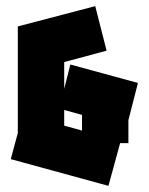

<svg xmlns="http://www.w3.org/2000/svg" viewBox="-20 -574 484 625"><path d="M333 31 15 -56 38 -141V-487V-488L290 -554L327 -409L189 -372V-285L209 -364L429 -304L398 -183V-108H371ZM189 -165 247 -149V-200L189 -216Z"/></svg>

Font: Blaka Ink
Style: Regular
Weight: 400
Designer: Mohamed Gaber
Foundry: Kief Type Foundry
Version: Version 1.003; ttfautohint (v1.8.4.7-5d5b)